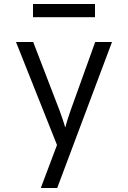

<svg xmlns="http://www.w3.org/2000/svg" viewBox="-20 -760 640 960"><path d="M184 180 265 -35 60 -550H146L278 -207Q286 -185 294 -161.5Q302 -138 306 -122Q310 -138 317.5 -161.5Q325 -185 333 -208L456 -550H540L266 180ZM145 -674V-740H455V-674Z"/></svg>

Font: JetBrains Mono NL Light
Style: Regular
Weight: 300
Monospace: yes
Designer: Philipp Nurullin, Konstantin Bulenkov
Foundry: JetBrains
Version: Version 2.305; ttfautohint (v1.8.4.7-5d5b)